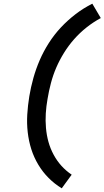

<svg xmlns="http://www.w3.org/2000/svg" viewBox="-20 -861 567 1042"><path d="M315 161Q276 137 244 105Q212 73 188 33Q164 -7 150 -51Q136 -95 130.5 -143Q125 -191 128 -240Q131 -289 139 -338Q147 -387 161 -437Q175 -487 195.5 -534.5Q216 -582 245 -627.5Q274 -673 310.5 -712Q347 -751 390 -784Q433 -817 481 -841L527 -763Q486 -741 449.5 -712Q413 -683 382.5 -648.5Q352 -614 327.5 -574.5Q303 -535 285.5 -494.5Q268 -454 256.5 -410.5Q245 -367 238 -324Q231 -285 228.5 -245.5Q226 -206 229.5 -166.5Q233 -127 243 -91Q253 -55 271 -21.5Q289 12 313.5 39Q338 66 369 87Z"/></svg>

Font: Iosevka Curly Slab SmBdObl
Style: Regular
Weight: 600
Italic angle: -9°
Monospace: yes
Designer: Belleve Invis
Foundry: Belleve Invis
Version: Version 11.0.0; ttfautohint (v1.8.3)